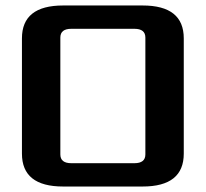

<svg xmlns="http://www.w3.org/2000/svg" viewBox="-20 -680 750 700"><path d="M60 -120V-540Q60 -660 210 -660H500Q650 -660 650 -540V-120Q650 0 500 0H210Q60 0 60 -120ZM200 -117Q200 -85 240 -85H470Q510 -85 510 -117V-543Q510 -575 470 -575H240Q200 -575 200 -543Z"/></svg>

Font: Xolonium
Style: Regular
Weight: 400
Designer: Severin Meyer
Version: Version 4.2